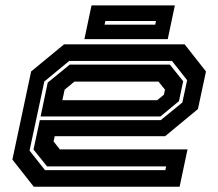

<svg xmlns="http://www.w3.org/2000/svg" viewBox="-20 -708 828 728"><path d="M680 -540 761 -437 730.5 -294.5 606 -191.5H187.5L183 -172L207 -141.5H691L661 0H108L27 -103L98 -437L223 -540ZM632 -477H242.5L148 -399L92 -137L150.5 -63H607L610 -77H158.5L107 -141L131 -252.5H589.5L671.5 -319.5L689.5 -404ZM624 -463 674.5 -400 658.5 -324.5 588.5 -266.5H134L161 -395L244.5 -463ZM581 -398.5H262L225 -368L216.5 -328H576L601.5 -349L605.5 -368ZM300 -559.5 327 -687.5H643L616 -559.5ZM376.5 -614.5H568.5L571.5 -628.5H379.5Z"/></svg>

Font: Tourney Expanded Regular
Style: Bold Italic
Weight: 700
Width: 7
Italic angle: -12°
Designer: Tyler Finck
Foundry: Etcetera Type Co
Version: Version 1.010; ttfautohint (v1.8.3)